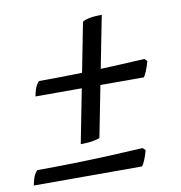

<svg xmlns="http://www.w3.org/2000/svg" viewBox="-79 -553 635 672"><g transform="rotate(-10 238.5 -216.5)"><path d="M175 -57 257 -477Q261 -482 278.5 -486Q296 -490 326 -490L243 -67Q238 -64 219.5 -60.5Q201 -57 175 -57ZM48 -249Q53 -275 59.5 -286.5Q66 -298 70 -300Q127 -300 194.5 -301.5Q262 -303 328 -306Q394 -309 446 -312L455 -303Q449 -281 443 -267.5Q437 -254 433 -249ZM-12 57Q-7 31 -0.5 19.5Q6 8 10 6Q67 6 134.5 4.5Q202 3 268 0Q334 -3 386 -6L395 3Q389 25 383 38.5Q377 52 373 57Z"/></g></svg>

Font: Texturina Medium
Style: Italic
Weight: 500
Italic angle: -11°
Designer: Guillermo Torres Carreño
Foundry: Omnibus-Type
Version: Version 1.002